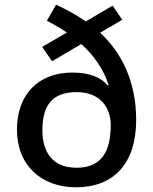

<svg xmlns="http://www.w3.org/2000/svg" viewBox="-20 -851 649 815"><path d="M218 -831 179 -763C208 -748 237 -731 264 -713L159 -652L201 -591L325 -664C377 -617 419 -559 441 -490L437 -488C407 -525 356 -543 287 -543C145 -543 52 -452 52 -301C52 -148 156 -56 303 -56C460 -56 558 -154 558 -342C558 -503 498 -626 405 -712L499 -767L458 -827L344 -760C306 -787 262 -811 218 -831ZM305 -460C404 -460 450 -396 450 -320C450 -202 406 -139 305 -139C203 -139 160 -205 160 -298C160 -404 202 -460 305 -460Z"/></svg>

Font: Noto Sans Malayalam UI Medium
Style: Regular
Weight: 500
Designer: Jelle Bosma - Monotype Design Team
Foundry: Monotype Imaging Inc.
Version: Version 2.104